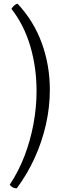

<svg xmlns="http://www.w3.org/2000/svg" viewBox="-20 -820 360 1040"><path d="M71 200Q57 200 46.5 193.5Q36 187 33 180Q81 108 113 24Q145 -60 161.5 -149.5Q178 -239 178 -327Q178 -455 144 -570Q110 -685 42 -772Q48 -783 58 -791Q68 -799 75 -800Q163 -706 206.5 -586Q250 -466 250 -334Q250 -240 229 -146.5Q208 -53 168 35Q128 123 71 200Z"/></svg>

Font: Texturina 12pt ExtraLight
Style: Regular
Weight: 250
Designer: Guillermo Torres Carreño
Foundry: Omnibus-Type
Version: Version 1.002